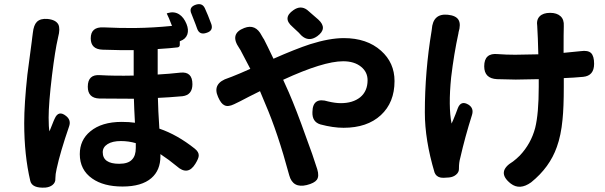

<svg xmlns="http://www.w3.org/2000/svg" viewBox="-20 -843 2876 912"><path d="M124 17Q95 -106 95 -258Q95 -349 110 -488Q118 -552 131 -647Q132 -659 133 -664Q134 -671 136 -687Q140 -724 155 -739Q172 -756 206 -753Q245 -749 257 -727Q267 -707 256 -666Q256 -665 255.5 -663.5Q255 -662 255 -661Q242 -606 227 -485Q211 -352 211 -284Q211 -238 215 -219Q221 -235 235 -269Q238 -276 240 -280Q258 -321 294 -292Q319 -272 308 -242Q266 -120 249 -41Q243 -15 243 4Q243 5 243 6Q244 24 229 36Q216 46 196 48Q133 52 124 17ZM562 43Q472 43 418 5Q359 -36 359 -111Q359 -178 409 -219Q463 -264 558 -264Q594 -264 621 -260Q617 -332 616 -374Q508 -374 452 -375Q397 -377 397 -431Q397 -491 456 -486Q525 -482 615 -484V-605Q555 -604 467 -607Q411 -609 411 -661Q411 -716 472 -713Q554 -709 624 -710Q707 -711 797 -720Q781 -762 772 -779L777 -781Q807 -790 831 -775Q853 -761 866 -729Q877 -702 870 -680Q862 -657 836 -648L834 -647V-630Q834 -620 824 -618Q793 -614 729 -610V-489Q783 -492 837 -498Q894 -504 894 -443Q894 -392 847 -386Q779 -380 730 -378Q731 -321 737 -232Q822 -203 905 -137Q925 -121 924 -104Q924 -91 908 -65Q872 -6 819 -54Q783 -84 742 -111V-101Q742 -34 699 3Q653 43 562 43ZM546 -65Q589 -65 607 -85Q625 -103 625 -140V-163Q591 -173 554 -173Q514 -173 491 -158.5Q468 -144 468 -120Q468 -65 546 -65ZM916 -708Q914 -714 909.5 -726Q905 -738 902.5 -744Q900 -750 896 -760.5Q892 -771 890 -776Q874 -809 911 -821Q941 -830 953 -804Q967 -774 984 -728Q994 -697 961 -687Q927 -675 916 -708Z M1354 -10Q1299 -214 1240 -350L1215 -410Q1197 -401 1163 -384Q1114 -358 1092 -348Q1063 -334 1046 -343Q1030 -350 1016 -382Q986 -448 1066 -473Q1075 -476 1082 -479Q1118 -493 1169 -516Q1141 -570 1126 -598Q1125 -600 1123 -604Q1119 -611 1116 -615Q1069 -683 1140 -710Q1194 -731 1223 -674Q1226 -670 1230 -662Q1233 -658 1234 -656Q1240 -644 1252 -620Q1270 -583 1279 -564Q1383 -610 1453 -633Q1545 -662 1613 -662Q1723 -662 1790 -602Q1854 -545 1854 -458Q1854 -356 1789 -296Q1724 -236 1612 -236Q1562 -236 1502 -252Q1462 -264 1464 -311Q1465 -384 1539 -361Q1573 -353 1599 -353Q1656 -353 1691 -381Q1726 -410 1726 -462Q1726 -501 1695 -526Q1663 -552 1610 -552Q1516 -552 1325 -464L1352 -404Q1388 -321 1433 -194Q1466 -106 1487 -39Q1497 -6 1485 11Q1473 27 1437 36Q1371 52 1354 -10ZM1411 -675Q1399 -689 1385 -701Q1379 -706 1369 -716Q1320 -758 1374 -795Q1408 -819 1439 -796Q1456 -782 1492 -750Q1538 -708 1487 -671Q1446 -642 1411 -675Z M2406 29Q2335 -27 2417 -76Q2433 -88 2449 -104Q2502 -160 2522 -235Q2539 -303 2539 -431V-467Q2467 -465 2430 -465Q2405 -465 2341 -467Q2280 -470 2280 -528Q2280 -593 2345 -586Q2384 -583 2427 -583Q2463 -583 2537 -585Q2535 -670 2532 -716Q2532 -717 2532 -718Q2527 -749 2543.5 -765.5Q2560 -782 2593 -782Q2625 -782 2642.5 -766Q2660 -750 2658 -719Q2658 -718 2658 -717Q2657 -695 2657 -592Q2692 -595 2738 -600Q2773 -605 2787.5 -591Q2802 -577 2802 -540Q2802 -483 2750 -478Q2708 -474 2658 -472V-431Q2658 -332 2652 -275Q2645 -200 2625 -145Q2591 -48 2503 23Q2449 62 2406 29ZM2071 0Q2051 -5 2044 -24Q1998 -178 1998 -309Q1998 -504 2030 -696Q2030 -697 2030.5 -699.5Q2031 -702 2031 -703Q2036 -780 2107 -773Q2146 -769 2158 -748.5Q2170 -728 2158 -689Q2158 -688 2158 -687Q2136 -586 2123 -476Q2109 -337 2125 -256Q2131 -268 2144 -301Q2151 -320 2155 -330Q2170 -367 2205 -346Q2232 -329 2222 -297Q2189 -193 2166 -92Q2160 -71 2160 -45Q2160 -44 2160 -43Q2161 -25 2146 -13Q2133 -2 2113 0Q2084 3 2071 0Z"/></svg>

Font: GenSenRounded TW B
Style: Regular
Weight: 700
Version: Version 1.501;PS 1;hotconv 16.6.51;makeotf.lib2.5.65220